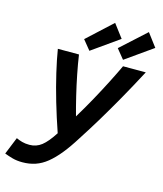

<svg xmlns="http://www.w3.org/2000/svg" viewBox="-160 -1029 968 1141"><g transform="rotate(15 324.5 -458.5)"><path d="M86 13Q52 13 25 5.5Q-2 -2 -25 -11L18 -117Q35 -109 54.5 -103.5Q74 -98 100 -98Q142 -98 174.5 -123.5Q207 -149 245 -208Q214 -298 188.5 -385Q163 -472 144.5 -551.5Q126 -631 116 -693H246Q254 -638 266.5 -575Q279 -512 294 -449.5Q309 -387 324 -333Q363 -397 399.5 -463.5Q436 -530 466.5 -590Q497 -650 517 -693H657Q603 -591 556.5 -509Q510 -427 467 -355.5Q424 -284 378 -213Q340 -152 305.5 -109.5Q271 -67 237 -39.5Q203 -12 166 0.5Q129 13 86 13ZM300 -730 252 -789 405 -930 467 -848ZM507 -730 459 -789 613 -929 674 -848Z"/></g></svg>

Font: Ubuntu Sans Mono SemiBold
Style: Italic
Weight: 600
Italic angle: -13.5°
Monospace: yes
Designer: Dalton Maag Ltd
Foundry: Dalton Maag Ltd
Version: Version 1.006